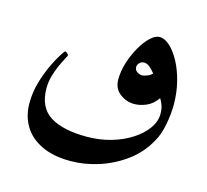

<svg xmlns="http://www.w3.org/2000/svg" viewBox="-93 -600 899 833"><g transform="rotate(15 357.0 -184.0)"><path d="M660.6 -224.1Q660.6 -184.6 651.4 -135.7Q642.1 -86.9 622.6 -54.2Q590.3 4.9 535.6 45.2Q481 85.4 416.7 106Q352.5 126.5 291 126.5Q211.9 126.5 159.2 100.8Q106.4 75.2 80.1 30.8Q53.7 -13.7 53.7 -70.3Q53.7 -119.1 67.1 -165Q80.6 -210.9 98.1 -247.8Q115.7 -284.7 129.9 -306.2Q144 -327.6 145.5 -327.6Q149.4 -327.6 155.5 -322.3Q161.6 -316.9 161.6 -313Q161.6 -311.5 153.6 -296.9Q145.5 -282.2 135 -259.3Q124.5 -236.3 116.5 -208.5Q108.4 -180.7 108.4 -152.8Q108.4 -66.4 166 -30Q223.6 6.3 330.6 6.3Q388.7 6.3 439.9 -8.5Q491.2 -23.4 530.8 -49.1Q570.3 -74.7 592.8 -106.4Q615.2 -138.2 615.2 -171.9Q615.2 -192.9 610.1 -208.3Q605 -223.6 596.2 -237.8Q574.7 -207.5 546.9 -195.8Q519 -184.1 493.2 -184.1Q458 -184.1 428.7 -206.5Q399.4 -229 399.4 -269.5Q399.4 -306.2 411.6 -345.2Q423.8 -384.3 443.1 -418.2Q462.4 -452.1 484.4 -472.9Q506.3 -493.7 525.9 -493.7Q548.3 -493.7 572 -472.4Q595.7 -451.2 616 -413.6Q636.2 -376 648.4 -327.4Q660.6 -278.8 660.6 -224.1ZM539.1 -333.5Q529.8 -345.2 516.6 -357.2Q503.4 -369.1 488.8 -369.1Q477.1 -369.1 468.8 -360.4Q460.4 -351.6 460.4 -341.8Q460.4 -328.1 471.9 -320.6Q483.4 -313 494.6 -313Q502 -313 516.8 -318.6Q531.7 -324.2 539.1 -333.5Z"/></g></svg>

Font: Scheherazade New SemiBold
Style: Regular
Weight: 600
Designer: SIL International
Foundry: SIL International
Version: Version 4.000